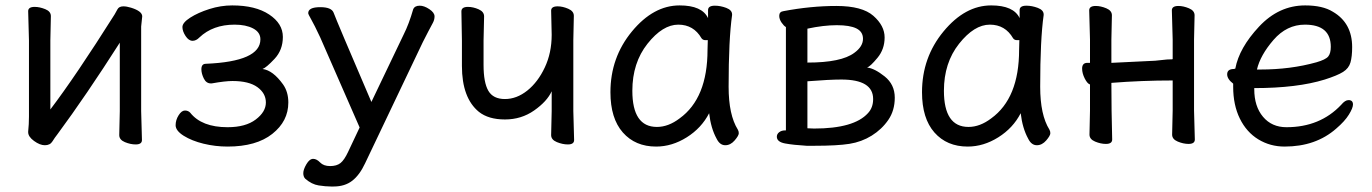

<svg xmlns="http://www.w3.org/2000/svg" viewBox="-20 -512 5016 702"><path d="M144 19Q126 19 104.5 3.4Q83 -12.2 83 -28.8V-30.8Q85.9 -58.1 85.9 -85.9V-363.8L83 -471.2Q83 -486.8 106.9 -486.8Q125 -486.8 145.5 -478.5Q166 -470.2 166 -453.1L164.1 -363.8V-111.8Q256.8 -233.9 398.9 -459Q403.8 -466.8 409.4 -477.8Q415 -488.8 431.2 -488.8Q442.9 -488.8 459 -483.9Q500 -471.2 500 -452.1L496.1 -415V-106L499 0Q499 16.1 476.1 16.1Q457 16.1 436.5 7.6Q416 -1 416 -18.1L418 -106V-356Q294.9 -163.1 189.9 -21Q180.2 -8.8 171.6 5.1Q163.1 19 144 19Z M812 23.9Q767.1 23.9 724.1 13.4Q681.2 2.9 651.6 -15.6Q622.1 -34.2 622.1 -54.2Q622.1 -73.2 633.1 -90.6Q644 -107.9 656.2 -107.9Q668 -107.9 675.3 -100.1Q717.3 -46.9 812 -46.9Q877.9 -46.9 915 -75Q952.1 -103 952.1 -137.2Q952.1 -170.9 921.1 -193.4Q890.1 -215.8 830.1 -215.8Q803.2 -215.8 753.9 -207H751Q733.9 -207 725.1 -225.1Q716.3 -243.2 716.3 -258.8Q716.3 -278.8 732.9 -278.8Q932.1 -287.1 932.1 -368.2Q932.1 -394 905.5 -408Q878.9 -421.9 837.9 -421.9Q758.3 -421.9 709 -375Q697.3 -362.8 684.1 -362.8Q669.9 -362.8 658.4 -380.4Q647 -397.9 647 -413.1Q647 -429.2 675.5 -447.5Q704.1 -465.8 745.6 -479Q787.1 -492.2 829.1 -492.2Q914.1 -492.2 964.1 -459Q1014.2 -425.8 1014.2 -377Q1014.2 -329.1 983.6 -296.6Q953.1 -264.2 939.9 -259.8Q978 -254.9 1015.1 -203.1Q1034.2 -175.8 1034.2 -137.2Q1034.2 -68.8 975.6 -22.5Q917 23.9 812 23.9Z M1199.7 169.9H1189.9Q1170.9 169.9 1145.3 166Q1119.6 162.1 1095.7 141.1Q1088.9 133.8 1088.9 121.1Q1088.9 107.9 1100.3 88.4Q1111.8 68.8 1125 68.8Q1137.7 68.8 1150.4 82Q1163.1 95.2 1187 95.2Q1210.9 95.2 1224.9 84.2Q1238.8 73.2 1252.9 43L1294.9 -45.9L1150.9 -375Q1128.9 -421.9 1117.9 -440.9Q1106.9 -460 1106.9 -463.9Q1106.9 -485.8 1150.9 -485.8Q1191.9 -485.8 1199.7 -465.8Q1210.9 -435.1 1337.9 -139.2L1456.1 -386.2Q1475.1 -423.8 1490.7 -478Q1496.1 -491.2 1514.6 -491.2Q1530.8 -491.2 1549.8 -478.5Q1568.8 -465.8 1568.8 -452.1Q1568.8 -439.9 1562.7 -428.5Q1556.6 -417 1545.7 -396.5Q1534.7 -376 1525.9 -357.9L1314.9 85Q1294.9 127.9 1267.8 148.9Q1240.7 169.9 1199.7 169.9Z M2056.2 16.1Q2037.1 16.1 2016.1 7.6Q1995.1 -1 1995.1 -18.1L1997.1 -106V-178.2Q1980 -141.1 1933.1 -108.2Q1886.2 -75.2 1826.2 -75.2Q1766.1 -75.2 1731 -103Q1668.9 -153.8 1668.9 -271V-363.8L1667 -470.2Q1667 -486.8 1690.9 -486.8Q1710 -486.8 1730 -478Q1750 -469.2 1750 -452.1L1748 -363.8V-274.9Q1748 -210 1765.6 -179.9Q1783.2 -149.9 1826.2 -149.9Q1869.1 -149.9 1908 -180.9Q1946.8 -211.9 1971.9 -265.4Q1997.1 -318.8 1997.1 -384.8L1995.1 -473.1Q1995.1 -488.8 2019 -488.8Q2037.1 -488.8 2057.6 -480Q2078.1 -471.2 2078.1 -454.1L2076.2 -365.2V-106L2079.1 0Q2079.1 16.1 2056.2 16.1Z M2381.8 -47.9Q2423.8 -47.9 2464.8 -79.1Q2566.9 -152.8 2566.9 -330.1L2567.9 -365.2H2559.1Q2549.8 -365.2 2544.9 -372.1Q2516.1 -421.9 2460 -421.9Q2402.8 -421.9 2347.4 -352.1Q2292 -282.2 2292 -180.2Q2292 -47.9 2381.8 -47.9ZM2378.9 23.9Q2302.7 23.9 2257.3 -27.6Q2211.9 -79.1 2211.9 -174.8Q2211.9 -301.8 2290.5 -397Q2369.1 -492.2 2464.8 -492.2Q2546.9 -492.2 2568.8 -445.8V-475.1Q2568.8 -491.2 2593.8 -491.2Q2613.8 -491.2 2635.3 -483.2Q2656.7 -475.1 2656.7 -459V-457Q2644 -368.2 2644 -194.8Q2644 -91.8 2677.7 -38.1Q2681.2 -32.2 2681.2 -24.9Q2681.2 -16.1 2666 1.5Q2650.9 19 2631.8 19Q2611.8 19 2600.1 -4.9Q2579.1 -43 2572.8 -98.1Q2544.9 -43.9 2491 -10Q2437 23.9 2378.9 23.9Z M2956.5 -42Q3102.5 -42 3153.3 -98.1Q3172.4 -118.2 3172.4 -149.9Q3172.4 -221.2 3056.2 -221.2Q3013.2 -221.2 2932.1 -214.8V-43ZM2932.1 -283.2Q3056.2 -283.2 3103.5 -318.8Q3135.3 -341.8 3135.3 -370.1Q3135.3 -396 3111.3 -408Q3087.4 -419.9 3039.6 -419.9Q2991.2 -419.9 2932.1 -407.2ZM2957.5 21H2929.2Q2880.4 18.1 2850.3 12.5Q2820.3 6.8 2820.3 -12.2Q2820.3 -22 2828.9 -28.6Q2837.4 -35.2 2850.1 -35.2H2853.5V-413.1Q2846.2 -417 2837.6 -429.4Q2829.1 -441.9 2829.1 -454.1Q2829.1 -469.2 2844.2 -471.2Q2944.3 -490.2 3038.1 -490.2Q3132.3 -490.2 3173.3 -454.1Q3214.4 -418 3214.4 -375Q3214.4 -332 3188.2 -300.5Q3162.1 -269 3150.4 -265.1Q3177.2 -262.2 3214.4 -232.7Q3251.5 -203.1 3251.5 -154.8Q3251.5 -107.9 3227.8 -73.5Q3204.1 -39.1 3167.2 -16.1Q3130.4 6.8 3085.9 13.9Q3041.5 21 2957.5 21Z M3521 -47.9Q3563 -47.9 3604 -79.1Q3706.1 -152.8 3706.1 -330.1L3707 -365.2H3698.2Q3689 -365.2 3684.1 -372.1Q3655.3 -421.9 3599.1 -421.9Q3542 -421.9 3486.6 -352.1Q3431.2 -282.2 3431.2 -180.2Q3431.2 -47.9 3521 -47.9ZM3518.1 23.9Q3441.9 23.9 3396.5 -27.6Q3351.1 -79.1 3351.1 -174.8Q3351.1 -301.8 3429.7 -397Q3508.3 -492.2 3604 -492.2Q3686 -492.2 3708 -445.8V-475.1Q3708 -491.2 3732.9 -491.2Q3752.9 -491.2 3774.4 -483.2Q3795.9 -475.1 3795.9 -459V-457Q3783.2 -368.2 3783.2 -194.8Q3783.2 -91.8 3816.9 -38.1Q3820.3 -32.2 3820.3 -24.9Q3820.3 -16.1 3805.2 1.5Q3790 19 3771 19Q3751 19 3739.3 -4.9Q3718.3 -43 3711.9 -98.1Q3684.1 -43.9 3630.1 -10Q3576.2 23.9 3518.1 23.9Z M4325.7 14.2Q4306.6 14.2 4286.1 5.6Q4265.6 -2.9 4265.6 -20L4267.6 -107.9V-217.8Q4154.3 -217.8 4043.5 -209Q4043.5 -108.9 4046.4 -2Q4046.4 14.2 4023.4 14.2Q4004.4 14.2 3983.9 5.6Q3963.4 -2.9 3963.4 -20L3965.3 -107.9V-203.1Q3955.6 -206.1 3946 -225.1Q3936.5 -244.1 3936.5 -261.2Q3936.5 -282.2 3955.6 -282.2H3965.3V-367.2L3962.4 -474.1Q3962.4 -490.2 3986.3 -490.2Q4004.4 -490.2 4024.9 -481.7Q4045.4 -473.1 4045.4 -456.1L4043.5 -367.2V-282.2L4203.6 -290Q4217.3 -291 4232.4 -293Q4247.6 -294.9 4257.3 -294.9Q4267.6 -294.9 4267.6 -295.9V-367.2L4264.6 -474.1Q4264.6 -490.2 4288.6 -490.2Q4306.6 -490.2 4327.1 -481.7Q4347.7 -473.1 4347.7 -456.1L4345.7 -367.2V-107.9L4348.6 -2Q4348.6 14.2 4325.7 14.2Z M4587.9 -257.8Q4698.7 -257.8 4793 -284.2Q4826.7 -293.9 4836.2 -305.4Q4845.7 -316.9 4845.7 -340.8Q4845.7 -421.9 4751 -421.9Q4684.6 -421.9 4636.2 -366Q4587.9 -310.1 4575.7 -257.8ZM4676.8 23.9Q4624 23.9 4580.8 -2.4Q4537.6 -28.8 4513.2 -78.4Q4488.8 -127.9 4488.8 -194.8V-206.1Q4466.8 -223.1 4466.8 -240.2Q4466.8 -259.8 4491.7 -259.8L4496.6 -261.2Q4510.7 -336.9 4583.3 -414.6Q4655.8 -492.2 4752 -492.2Q4815.9 -492.2 4853 -469.2Q4923.8 -428.2 4923.8 -339.8Q4923.8 -305.2 4917.7 -283.7Q4911.6 -262.2 4890.6 -249Q4869.6 -235.8 4823.7 -221.2Q4722.7 -189.9 4565.9 -189.9V-186Q4565.9 -123 4597.9 -85Q4629.9 -46.9 4683.6 -46.9Q4806.6 -46.9 4883.8 -128.9Q4897.9 -146 4910.6 -146Q4926.8 -146 4926.8 -129.9Q4926.8 -117.2 4911.9 -93Q4897 -68.8 4865.7 -42Q4791 23.9 4676.8 23.9Z"/></svg>

Font: LXGW WenKai GB Screen
Style: Regular
Weight: 400
Designer: LXGW / Fontworks Inc.
Foundry: LXGW / Fontworks Inc.
Version: Version 1.321;February 19, 2024;FontCreator 14.0.0.2901 64-b